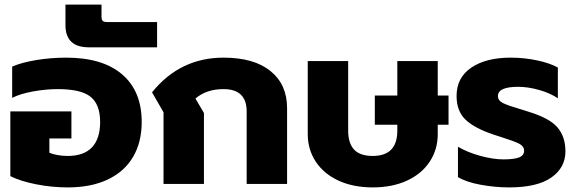

<svg xmlns="http://www.w3.org/2000/svg" viewBox="-20 -801 2507 836"><path d="M25 -34V-316H291V-198H195V-136Q208 -130 230 -126Q252 -122 275 -122Q345 -122 380.5 -159.5Q416 -197 416 -270Q416 -346 374.5 -379.5Q333 -413 232 -413Q180 -413 124.5 -403Q69 -393 33 -375V-511Q74 -529 138 -539.5Q202 -550 268 -550Q427 -550 512 -477Q597 -404 597 -270Q597 -182 559.5 -118Q522 -54 449.5 -19.5Q377 15 275 15Q206 15 137.5 1.5Q69 -12 25 -34Z M265 -692V-781H422V-728Q422 -715 427.5 -710Q433 -705 446 -705H664V-595H367Q265 -595 265 -692Z M692 -312 642 -399Q764 -550 953 -550Q1086 -550 1158 -491.5Q1230 -433 1230 -330V0H1054V-316Q1054 -413 953 -413Q879 -413 831 -372L868 -309V0H692Z M1320 -217V-535H1496V-232Q1496 -178 1521.5 -150Q1547 -122 1603 -122Q1710 -122 1710 -232V-258H1612V-385H1710V-535H1886V-385H1933V-258H1886V-217Q1886 -150 1851 -97Q1816 -44 1752 -14.5Q1688 15 1603 15Q1518 15 1454 -14.5Q1390 -44 1355 -97Q1320 -150 1320 -217Z M1974 -30V-162Q2017 -137 2072.5 -122Q2128 -107 2172 -107Q2218 -107 2240 -115.5Q2262 -124 2262 -145Q2262 -164 2241 -175Q2220 -186 2163 -204L2132 -214Q2047 -242 2007.5 -279.5Q1968 -317 1968 -383Q1968 -463 2032 -506.5Q2096 -550 2203 -550Q2263 -550 2319 -538Q2375 -526 2409 -507V-373Q2377 -395 2328.5 -409Q2280 -423 2236 -423Q2148 -423 2148 -383Q2148 -363 2170.5 -352Q2193 -341 2245 -326L2283 -314Q2374 -286 2408 -245.5Q2442 -205 2442 -142Q2442 -71 2380.5 -28Q2319 15 2197 15Q2136 15 2073 3.5Q2010 -8 1974 -30Z"/></svg>

Font: Prompt
Style: Bold
Weight: 700
Designer: Katatrad Team
Foundry: CadsonDemak
Version: Version 1.000